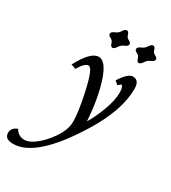

<svg xmlns="http://www.w3.org/2000/svg" viewBox="-341 -825 1057 1190"><g transform="rotate(30 188.0 -230.5)"><path d="M-51.8 251Q-112.8 251 -112.8 206.5Q-112.8 170.4 -70.8 154.3Q-49.3 194.3 -3.4 194.3Q25.4 194.3 62.5 168.5Q113.3 133.3 158 68.6Q202.6 3.9 202.6 -54.7Q202.6 -125.5 171.4 -264.6Q140.1 -403.8 112.3 -403.8Q84.5 -403.8 50.8 -344.7L16.6 -356.4Q82.5 -482.4 140.1 -482.4Q191.4 -482.4 228.3 -369.6Q265.1 -256.8 275.4 -99.1Q307.6 -151.9 335 -225.6Q362.3 -299.3 362.3 -354.5Q362.3 -378.9 356.7 -391.4Q351.1 -403.8 349.1 -403.8Q344.7 -403.8 326.2 -387.2L302.2 -408.2Q349.6 -482.4 384.3 -482.4Q430.2 -482.4 430.2 -419.9Q430.2 -267.6 310.5 -72.8Q111.3 251 -51.8 251ZM183.6 -572.3Q170.4 -573.7 165.5 -593Q160.6 -612.3 143.3 -620.1Q126 -627.9 126 -640.1Q126 -654.3 150.9 -664.1Q171.4 -672.4 182.9 -691.4Q194.3 -710.4 208 -711.9Q221.7 -710.4 226.6 -691.4Q231.4 -672.4 248.5 -664.3Q265.6 -656.2 265.6 -644.5Q265.6 -629.9 241.2 -620.6Q220.7 -612.3 209.2 -593Q197.8 -573.7 183.6 -572.3ZM372.1 -572.3Q358.9 -573.7 354 -593Q349.1 -612.3 331.8 -620.1Q314.5 -627.9 314.5 -640.1Q314.5 -654.3 339.4 -664.1Q359.9 -672.4 371.3 -691.4Q382.8 -710.4 396.5 -711.9Q410.2 -710.4 415 -691.4Q419.9 -672.4 437 -664.3Q454.1 -656.2 454.1 -644.5Q454.1 -629.9 429.7 -620.6Q409.2 -612.3 397.7 -593Q386.2 -573.7 372.1 -572.3Z"/></g></svg>

Font: Kelvinch
Style: Italic
Weight: 400
Italic angle: -10°
Designer: Paul James Miller
Foundry: High-Logic / Made with FontCreator
Version: Version 3.40;July 22, 2017;FontCreator 11.0.0.2388 64-bit